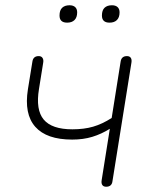

<svg xmlns="http://www.w3.org/2000/svg" viewBox="-20 -703 572 729"><path d="M383 6Q373 6 368.5 -0.5Q364 -7 366 -19L397 -214Q365 -194 330.5 -183.5Q296 -173 254 -173Q157 -173 114 -221.5Q71 -270 86 -364L103 -469Q106 -490 127 -490Q137 -490 141.5 -483Q146 -476 144 -465L128 -365Q115 -286 146 -249Q177 -212 255 -212Q299 -212 333.5 -222Q368 -232 404 -255L438 -469Q441 -490 462 -490Q472 -490 476.5 -483.5Q481 -477 479 -465L407 -15Q406 -5 400 0.5Q394 6 383 6ZM396 -617Q367 -617 367 -644Q367 -664 377 -673.5Q387 -683 405 -683Q419 -683 426.5 -676Q434 -669 434 -656Q434 -637 424 -627Q414 -617 396 -617ZM235 -617Q206 -617 206 -644Q206 -664 216 -673.5Q226 -683 244 -683Q258 -683 265.5 -676Q273 -669 273 -656Q273 -637 263 -627Q253 -617 235 -617Z"/></svg>

Font: Nunito Variable Extra Light
Style: Italic
Weight: 200
Italic angle: -9°
Designer: Vernon Adams
Foundry: Vernon Adams
Version: Version 3.602